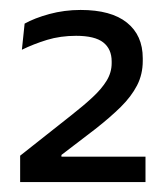

<svg xmlns="http://www.w3.org/2000/svg" viewBox="-20 -729 336 386"><path d="M272.5 -363H20.5V-416L123 -497Q148.5 -517 166.5 -533.8Q184.5 -550.5 194.5 -567Q204.5 -583.5 204.5 -602V-605.5Q204.5 -630.5 187.5 -643.8Q170.5 -657 133 -657Q101.5 -657 74.5 -648.8Q47.5 -640.5 24 -629L29.5 -681.5Q49 -692.5 79.2 -700.8Q109.5 -709 142 -709Q203.5 -709 235.2 -683.5Q267 -658 267 -612V-606.5Q267 -579.5 255.5 -557.2Q244 -535 222.8 -514Q201.5 -493 171.5 -469.5L103.5 -417.5V-404L76.5 -414H272.5Z"/></svg>

Font: Anek Kannada Medium
Style: Regular
Weight: 400
Version: Version 1.003